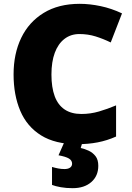

<svg xmlns="http://www.w3.org/2000/svg" viewBox="-20 -744 689 1004"><path d="M385 10Q269 10 195 -36Q121 -82 86 -164.5Q51 -247 51 -355Q51 -463 91 -546Q131 -629 208.5 -676.5Q286 -724 397 -724Q449 -724 506 -712Q563 -700 618 -674L559 -522Q520 -541 480 -553.5Q440 -566 395 -566Q350 -566 317 -540.5Q284 -515 266.5 -468Q249 -421 249 -354Q249 -287 266 -241Q283 -195 318 -171.5Q353 -148 406 -148Q453 -148 497.5 -161Q542 -174 587 -193V-30Q540 -9 490.5 0.5Q441 10 385 10ZM494 123Q494 176 457.5 208Q421 240 360 240Q326 240 298 235Q270 230 252 223V129Q269 134 285 137Q301 140 317 140Q336 140 346.5 132.5Q357 125 357 112Q357 95 340.5 85Q324 75 286 68L316 0H411L402 30Q422 34 443.5 44Q465 54 479.5 72.5Q494 91 494 123Z"/></svg>

Font: Noto Sans Symbols Black
Style: Regular
Weight: 900
Version: Version 2.002